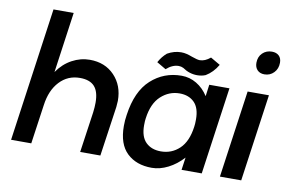

<svg xmlns="http://www.w3.org/2000/svg" viewBox="-68 -712 1262 843"><g transform="rotate(10 563.5 -291.0)"><path d="M455 -250Q455 -242 453 -222L421 0H331L357 -181Q360 -205 360 -225Q360 -274 339 -297Q318 -320 274 -320Q220 -320 183.5 -281Q147 -242 138 -175L137 -168L113 0H23L107 -596H197L159 -326Q186 -365 224 -385.5Q262 -406 303 -406Q371 -406 413 -362Q455 -318 455 -250Z M928 -389 873 0H783L791 -56Q761 -23 724.5 -4.5Q688 14 652 14Q583 14 541.5 -25.5Q500 -65 500 -146Q500 -172 504 -196Q519 -303 576 -355Q633 -407 712 -407Q748 -407 779 -388.5Q810 -370 831 -337L838 -389ZM805 -196Q807 -208 807 -229Q807 -280 782.5 -304.5Q758 -329 717 -329Q670 -329 634 -296Q598 -263 589 -196Q587 -185 587 -164Q587 -113 612 -88.5Q637 -64 679 -64Q727 -64 761.5 -96.5Q796 -129 805 -196ZM596 -447Q610 -473 631 -491Q661 -508 692 -508Q705 -508 717 -505Q726 -503 742 -497Q767 -488 778 -488Q801 -488 825 -508L868 -483Q847 -447 815 -428Q798 -421 778 -421Q743 -421 713 -442Q703 -447 692 -447Q664 -447 637 -423Z M954 0 1009 -389H1104L1049 0ZM1025 -520Q1025 -547 1042 -563.5Q1059 -580 1084 -580Q1104 -580 1115.5 -569Q1127 -558 1127 -538Q1127 -511 1110 -493.5Q1093 -476 1068 -476Q1048 -476 1036.5 -488Q1025 -500 1025 -520Z"/></g></svg>

Font: Neutral Grotesk
Style: Italic
Weight: 400
Italic angle: -8°
Designer: Nawras Khrais
Foundry: Nawras Khrais
Version: Version 1.000